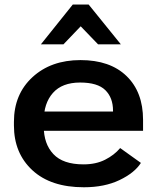

<svg xmlns="http://www.w3.org/2000/svg" viewBox="-20 -792 674 827"><path d="M40 -251.5Q40 -132.3 119.4 -58.8Q198.7 14.6 341.3 14.6Q430.2 14.6 494.9 -16.4Q559.6 -47.4 586.9 -90.3L497.6 -154.3Q472.2 -124 432.6 -104Q393.1 -84 339.8 -84Q251.5 -84 210 -128.2Q168.5 -172.4 168.5 -246.6V-272.5Q168.5 -347.2 208 -391.8Q247.6 -436.5 325.2 -436.5Q400.4 -436.5 433.6 -403.8Q466.8 -371.1 466.8 -315.4V-311.5H124.5V-228.5H596.2V-275.9Q596.2 -395.5 525.1 -464.4Q454.1 -533.2 326.7 -533.2Q199.7 -533.2 119.9 -459.7Q40 -386.2 40 -267.1ZM361.8 -772.5H293.5L156.2 -601.1H253.4L327.6 -678.7L402.3 -601.1H500.5Z"/></svg>

Font: Roboto Flex
Style: wght 600 wdth 140 opsz 13.0 GRAD 0.00 slnt 0.00 XTRA 468 XOPQ 96 YOPQ 79 YTLC 514 YTUC 712 YTAS 750 YTDE -203.00 YTFI 738
Weight: 600
Width: 8
Designer: Berlow after Robertson
Foundry: Google
Version: Version 3.100